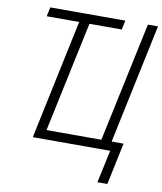

<svg xmlns="http://www.w3.org/2000/svg" viewBox="-96 -791 885 1048"><g transform="rotate(10 347.0 -266.5)"><path d="M516 181 555 0H126L266 -663H86L97 -714H513L502 -663H323L193 -51H497L638 -714H694L554 -51H620L571 181Z"/></g></svg>

Font: Noto Sans SemiCondensed Light
Style: Italic
Weight: 300
Width: 4
Italic angle: -12°
Designer: Monotype Design Team
Foundry: Monotype Imaging Inc.
Version: Version 2.013; ttfautohint (v1.8.4.7-5d5b)